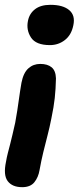

<svg xmlns="http://www.w3.org/2000/svg" viewBox="-25 -524 345 796"><path d="M67 252Q26 252 7 227Q-12 202 0 146Q3 128 7.5 110.5Q12 93 17 74Q22 55 27 33Q32 11 38 -15Q43 -41 46.5 -65Q50 -89 53 -109.5Q56 -130 58.5 -147.5Q61 -165 64 -181Q72 -222 92.5 -240.5Q113 -259 142 -259Q172 -259 189 -245Q206 -231 207 -199Q206 -154 202 -117.5Q198 -81 188 -33Q181 3 172 37.5Q163 72 154.5 107Q146 142 139 181Q134 211 117.5 231.5Q101 252 67 252ZM182 -337Q124 -337 103.5 -368.5Q83 -400 91 -438Q97 -468 120.5 -486Q144 -504 184 -504Q236 -504 262 -482Q288 -460 279 -419Q271 -379 244 -358Q217 -337 182 -337Z"/></svg>

Font: Shantell Sans Light
Style: Bold Italic
Weight: 700
Italic angle: -11°
Version: Version 1.011;[c5ecc13dd]